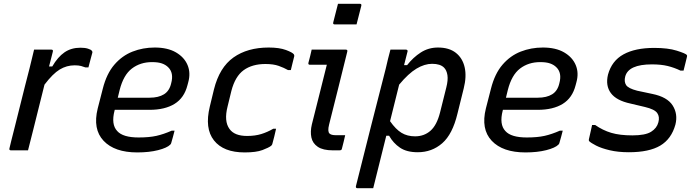

<svg xmlns="http://www.w3.org/2000/svg" viewBox="-20 -794 3670 1014"><path d="M128 0H38Q27 0 30 -11Q31 -17 39 -48.5Q47 -80 59 -127.5Q71 -175 84.5 -229.5Q98 -284 111.5 -337.5Q125 -391 136 -433Q144 -465 150 -490.5Q156 -516 160 -532H251Q262 -532 259 -521Q256 -507 250.5 -487.5Q245 -468 239 -443H256Q285 -493 320.5 -517.5Q356 -542 405 -542Q429 -542 444.5 -537Q460 -532 464 -527Q469 -522 468 -517Q462 -496 457.5 -478Q453 -460 447 -438H431Q421 -442 408 -445.5Q395 -449 374 -449Q332 -449 295.5 -427Q259 -405 215 -347Q201 -292 186 -231Q171 -170 156 -110.5Q141 -51 128 0Z M797 -543Q865 -543 909 -517.5Q953 -492 970.5 -450.5Q988 -409 974 -359L970 -344Q953 -277 902 -245.5Q851 -214 770 -214H586L585 -210Q566 -137 599 -102Q629 -68 712 -68Q768 -68 806 -76.5Q844 -85 887 -104H902Q898 -88 893.5 -71.5Q889 -55 884 -38Q883 -34 879 -30Q862 -13 815 -1Q768 11 705 11Q585 11 527 -50.5Q469 -112 496 -221L523 -326Q543 -405 584 -452.5Q625 -500 680 -521.5Q735 -543 797 -543ZM783 -466Q721 -466 676.5 -432Q632 -398 612 -319L602 -278H770Q817 -278 846 -296Q875 -314 884 -354Q899 -409 868 -439Q855 -452 835 -459Q815 -466 783 -466Z M1399 -543Q1455 -543 1490 -530Q1525 -517 1532 -507Q1535 -501 1534 -497Q1529 -478 1525 -461Q1521 -444 1516 -424H1501Q1480 -436 1452 -446Q1424 -456 1382 -456Q1312 -456 1267 -423.5Q1222 -391 1202 -314L1182 -232Q1162 -154 1192 -113Q1218 -76 1285 -76Q1327 -76 1359.5 -86Q1392 -96 1423 -114H1438Q1434 -95 1428.5 -73Q1423 -51 1418 -33Q1417 -29 1412 -24Q1399 -14 1366 -1.5Q1333 11 1272 11Q1160 11 1110 -52.5Q1060 -116 1088 -231L1110 -322Q1139 -438 1213 -490.5Q1287 -543 1399 -543Z M1626 -532H1806Q1817 -532 1814 -521Q1790 -425 1766.5 -329.5Q1743 -234 1718 -136Q1709 -100 1720 -89Q1729 -80 1753 -80H1803Q1799 -63 1795 -45.5Q1791 -28 1786 -10Q1785 -3 1781 -1.5Q1777 0 1772 0H1738Q1686 0 1658.5 -18.5Q1631 -37 1624.5 -68Q1618 -99 1627 -137Q1647 -218 1667 -296Q1687 -374 1706 -452H1617Q1606 -452 1609 -463Q1614 -480 1618 -497.5Q1622 -515 1626 -532ZM1765 -774H1880Q1891 -774 1888 -763L1863 -665H1748Q1737 -665 1740 -676Z M2042 -532H2124Q2129 -532 2131.5 -528.5Q2134 -525 2132 -521Q2123 -487 2114 -450H2130Q2162 -491 2202.5 -517Q2243 -543 2293 -543Q2352 -543 2387.5 -515Q2423 -487 2434 -438.5Q2445 -390 2429 -327L2396 -194Q2370 -85 2315.5 -37.5Q2261 10 2186 10Q2128 10 2092.5 -14Q2057 -38 2035 -77H2020Q2003 -8 1985.5 61.5Q1968 131 1951 200H1868Q1857 200 1860 188Q1899 33 1938 -122Q1977 -277 2017 -431Q2023 -457 2029 -482Q2035 -507 2042 -532ZM2262 -457Q2222 -457 2179.5 -431.5Q2137 -406 2088 -347Q2076 -299 2064 -250.5Q2052 -202 2040 -154Q2070 -111 2100.5 -92.5Q2131 -74 2172 -74Q2220 -74 2253.5 -103.5Q2287 -133 2304 -200L2337 -332Q2347 -371 2343 -397Q2339 -423 2325 -437Q2305 -457 2262 -457Z M2847 -543Q2915 -543 2959 -517.5Q3003 -492 3020.5 -450.5Q3038 -409 3024 -359L3020 -344Q3003 -277 2952 -245.5Q2901 -214 2820 -214H2636L2635 -210Q2616 -137 2649 -102Q2679 -68 2762 -68Q2818 -68 2856 -76.5Q2894 -85 2937 -104H2952Q2948 -88 2943.5 -71.5Q2939 -55 2934 -38Q2933 -34 2929 -30Q2912 -13 2865 -1Q2818 11 2755 11Q2635 11 2577 -50.5Q2519 -112 2546 -221L2573 -326Q2593 -405 2634 -452.5Q2675 -500 2730 -521.5Q2785 -543 2847 -543ZM2833 -466Q2771 -466 2726.5 -432Q2682 -398 2662 -319L2652 -278H2820Q2867 -278 2896 -296Q2925 -314 2934 -354Q2949 -409 2918 -439Q2905 -452 2885 -459Q2865 -466 2833 -466Z M3320 -79Q3388 -79 3418.5 -98Q3449 -117 3457 -148Q3465 -177 3451 -197Q3437 -217 3386 -229L3310 -247Q3235 -263 3206 -302.5Q3177 -342 3191 -400Q3211 -473 3273 -507Q3335 -541 3435 -541Q3508 -541 3554 -526.5Q3600 -512 3607 -504Q3610 -500 3608 -494Q3603 -474 3599 -457Q3595 -440 3590 -421H3574Q3541 -437 3506 -445.5Q3471 -454 3423 -454Q3299 -454 3282 -390Q3275 -363 3286.5 -345Q3298 -327 3345 -315L3425 -298Q3504 -282 3532.5 -237Q3561 -192 3547 -136Q3526 -60 3467 -25Q3408 10 3301 10Q3244 10 3200 -0.5Q3156 -11 3128.5 -25Q3101 -39 3091 -49Q3089 -53 3090 -58Q3095 -82 3099.5 -100Q3104 -118 3107 -134H3123Q3163 -106 3208 -92.5Q3253 -79 3320 -79Z"/></svg>

Font: Recursive Sn Lnr St
Style: Italic
Weight: 400
Italic angle: -15°
Version: Version 1.079;hotconv 1.0.112;makeotfexe 2.5.65598; ttfautoh